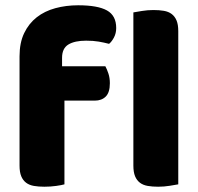

<svg xmlns="http://www.w3.org/2000/svg" viewBox="-20 -699 750 727"><path d="M54 -486Q54 -537 71.5 -573.5Q89 -610 119 -633.5Q149 -657 189.5 -668Q230 -679 276 -679Q350 -679 385 -659.5Q420 -640 420 -593Q420 -573 411.5 -557Q403 -541 393 -533Q374 -538 353.5 -541.5Q333 -545 306 -545Q263 -545 239 -530.5Q215 -516 215 -480V-448H379Q385 -437 390.5 -420.5Q396 -404 396 -384Q396 -349 380.5 -333.5Q365 -318 339 -318H224V-1Q214 2 192.5 5Q171 8 148 8Q126 8 108.5 5Q91 2 79 -7Q67 -16 60.5 -31.5Q54 -47 54 -72ZM655 -1Q644 1 622.5 4.5Q601 8 579 8Q557 8 539.5 5Q522 2 510 -7Q498 -16 491.5 -31.5Q485 -47 485 -72V-652Q496 -654 517.5 -657.5Q539 -661 561 -661Q583 -661 600.5 -658Q618 -655 630 -646Q642 -637 648.5 -621.5Q655 -606 655 -581Z"/></svg>

Font: Baloo Bhai
Style: Regular
Weight: 400
Designer: Supriya Tembe, Noopur Datye and Ek Type
Foundry: Ek Type
Version: Version 1.443;PS 1.000;hotconv 16.6.51;makeotf.lib2.5.65220;